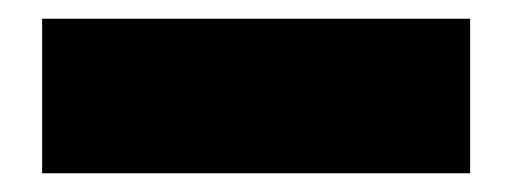

<svg xmlns="http://www.w3.org/2000/svg" viewBox="-20 -20 547 205"><path d="M25 0H482V165H25Z"/></svg>

Font: Exile
Style: Regular
Weight: 400
Designer: Bartłomiej Rózga @rozgatype
Version: Version 1.000; ttfautohint (v1.8.4.7-5d5b)